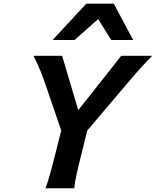

<svg xmlns="http://www.w3.org/2000/svg" viewBox="-20 -1003 831 1023"><path d="M311 -705.6 397 -416 626 -705.6H790.5Q737.3 -650.4 703.1 -611.3Q668.9 -572.3 620.6 -514.6L444.8 -307.1L420.9 -210.4Q398.4 -121.6 387.9 -73.7Q377.4 -25.9 376 0H222.2Q232.9 -26.4 246.3 -74.5Q259.8 -122.6 281.7 -210.4L306.2 -308.1L235.4 -514.6Q214.8 -576.2 199 -616.7Q183.1 -657.2 158.7 -705.6ZM260.3 -790 439.9 -983.4H586.4L689.5 -790H572.8L502.9 -901.4L377.4 -790Z"/></svg>

Font: Lesson One
Style: Bold Italic
Weight: 700
Italic angle: -14°
Designer: But Ko, Victor Gaultney, Annie Olsen, Julie Remington, Don Collingsworth, Eric Hays, Becca Hirsbrunner
Version: Version 1.100